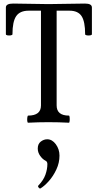

<svg xmlns="http://www.w3.org/2000/svg" viewBox="-20 -686 550 1078"><path d="M138 3Q134 3 133 -7Q132 -17 133.5 -27Q135 -37 138 -37Q210 -37 210 -94V-626H141Q92 -626 71 -595.5Q50 -565 50 -494Q50 -489 40.5 -487.5Q31 -486 22 -487.5Q13 -489 13 -494V-644Q13 -666 54 -666Q103 -666 153 -664.5Q203 -663 252 -663Q303 -663 354.5 -664.5Q406 -666 457 -666Q496 -666 496 -644V-494Q496 -489 486.5 -487.5Q477 -486 467.5 -487.5Q458 -489 458 -494Q458 -565 438 -595.5Q418 -626 370 -626H298V-94Q298 -37 367 -37Q370 -37 371 -27Q372 -17 371 -7Q370 3 367 3Q310 0 252 0Q195 0 138 3ZM207 372Q202 374 196.5 366.5Q191 359 196 355Q224 326 235 295Q246 264 246 235Q246 221 235 216Q219 208 205.5 189Q192 170 192 148Q192 122 209 109Q226 96 245 96Q273 96 293.5 124Q314 152 314 188Q314 228 296.5 265.5Q279 303 254 331Q229 359 207 372Z"/></svg>

Font: Junicode Two Beta Condensed Medium
Style: Regular
Weight: 500
Width: 3
Designer: Peter S. Baker
Foundry: Briery Creek Software
Version: Version 1.053; ttfautohint (v1.8.4)